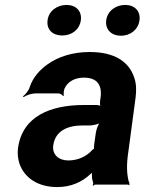

<svg xmlns="http://www.w3.org/2000/svg" viewBox="-20 -749 587 779"><path d="M500 -128 530 -352C534 -383 533 -410 525 -433C503 -501 442 -538 344 -538C275 -538 216 -519 173 -488C143 -467 114 -436 101 -397C97 -382 83 -365 73 -358L76 -355C85 -362 108 -370 123 -370H216C224 -370 234 -364 236 -359L239 -361C237 -366 239 -383 242 -390C255 -419 285 -434 321 -434C374 -434 395 -404 388 -353L386 -338C385 -331 386 -318 389 -314L392 -317C389 -321 376 -323 369 -323H321C187 -323 71 -279 53 -148C50 -125 53 -104 59 -85C78 -30 131 10 212 10C269 10 312 -11 344 -40C349 -44 355 -50 357 -54L354 -55C352 -51 353 -43 353 -37C353 -26 355 -16 358 -7C359 -5 357 1 356 3L358 5C359 3 364 0 367 0H499C501 0 503 2 504 3L506 1C505 0 504 -2 504 -4C504 -5 506 -7 506 -7L503 -10C494 -43 493 -80 500 -128ZM196 -159C204 -218 254 -240 315 -240H344C358 -240 383 -246 391 -253L388 -256C380 -249 371 -225 369 -211L362 -162C362 -159 360 -145 362 -143L365 -146C363 -148 354 -141 352 -138C331 -115 297 -98 257 -98C218 -98 191 -122 196 -159ZM233 -605C271 -605 303 -629 308 -667C313 -704 288 -729 250 -729C212 -729 178 -705 173 -667C168 -628 194 -605 233 -605ZM471 -604C509 -604 541 -629 546 -667C551 -704 526 -729 488 -729C450 -729 416 -705 411 -667C406 -629 432 -604 471 -604Z"/></svg>

Font: Asimov
Style: EdgeIt
Weight: 500
Designer: Google
Version: Version 2.000980: 2014